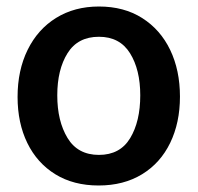

<svg xmlns="http://www.w3.org/2000/svg" viewBox="-20 -560 607 590"><path d="M150 -24.5C187.3 -1.5 231.7 10 283 10C334.3 10 378.8 -1.5 416.5 -24.5C454.2 -47.5 483 -79.7 503 -121C523 -162.3 533 -209.7 533 -263C533 -317 523 -364.8 503 -406.5C483 -448.2 454.3 -480.8 417 -504.5C379.7 -528.2 335.3 -540 284 -540C234 -540 190.2 -528.3 152.5 -505C114.8 -481.7 85.7 -449 65 -407C44.3 -365 34 -316.7 34 -262C34 -208.7 44 -161.5 64 -120.5C84 -79.5 112.7 -47.5 150 -24.5ZM380 -135.5C359.3 -101.2 327.3 -84 284 -84C240.7 -84 208.5 -101.3 187.5 -136C166.5 -170.7 156 -214.3 156 -267C156 -319.7 166.5 -362.8 187.5 -396.5C208.5 -430.2 240.7 -447 284 -447C326.7 -447 358.5 -430.2 379.5 -396.5C400.5 -362.8 411 -319.7 411 -267C411 -213.7 400.7 -169.8 380 -135.5Z"/></svg>

Font: Morrison SemiBold
Style: Regular
Weight: 600
Designer: Pablo Impallari, Rodrigo Fuenzalida (Modified by Dan O. Williams)
Version: Version 0.030; ttfautohint (v1.8.1)